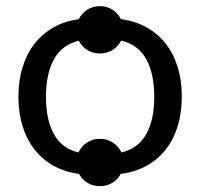

<svg xmlns="http://www.w3.org/2000/svg" viewBox="-20 -576 668 641"><path d="M587 -253.5Q587 -199 573 -154Q559 -109 532.5 -75.8Q506 -42.5 468.2 -22Q430.5 -1.5 383 4.5Q373 23.5 354.8 34.5Q336.5 45.5 313.5 45.5Q290.5 45.5 272.2 34.5Q254 23.5 244 4.5Q197 -1.5 159.5 -22.2Q122 -43 95.8 -76.2Q69.5 -109.5 55.5 -154.2Q41.5 -199 41.5 -253.5Q41.5 -307.5 55.5 -352.2Q69.5 -397 95.5 -430.2Q121.5 -463.5 158.8 -484.5Q196 -505.5 243 -512Q252.5 -531.5 271 -543.5Q289.5 -555.5 313.5 -555.5Q337 -555.5 355.5 -543.5Q374 -531.5 384 -512Q431 -506 468.8 -485Q506.5 -464 532.8 -430.8Q559 -397.5 573 -352.5Q587 -307.5 587 -253.5ZM385.5 -67Q441 -80 468 -127.8Q495 -175.5 495 -253Q495 -331 467.8 -379.2Q440.5 -427.5 384.5 -440.5Q374.5 -421 355.8 -409.2Q337 -397.5 313.5 -397.5Q289.5 -397.5 271.2 -409.2Q253 -421 243 -440Q187.5 -427 160.5 -378.8Q133.5 -330.5 133.5 -253Q133.5 -175.5 160.2 -127.8Q187 -80 242 -67Q251.5 -87.5 270.2 -100Q289 -112.5 313.5 -112.5Q337.5 -112.5 356.8 -100Q376 -87.5 385.5 -67Z"/></svg>

Font: Lato
Style: Regular
Weight: 400
Designer: Lukasz Dziedzic with Adam Twardoch and Botio Nikoltchev
Foundry: tyPoland Lukasz Dziedzic
Version: Version 2.010; 2014-09-01; http://www.latofonts.com/; ttfaut